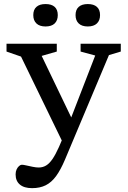

<svg xmlns="http://www.w3.org/2000/svg" viewBox="-20 -712 650 972"><path d="M363.5 -70 299 12 86.5 -425.5 13 -451V-490.5H267.5V-451L191 -429ZM142.5 240.5Q102 240.5 80.5 222.2Q59 204 59 171Q59 156.5 64 145.8Q69 135 76.5 128.5Q84 122 90.5 122Q98 122 113.2 125.5Q128.5 129 145.8 132.5Q163 136 176 136Q196.5 136 213.2 126Q230 116 245.8 93Q261.5 70 278.5 32L308 -37L320.5 -65.5L462 -431L388 -451V-490.5H591.5V-451L531.5 -433L309 96Q287 148 263.8 179.8Q240.5 211.5 211.2 226Q182 240.5 142.5 240.5ZM210.5 -578Q180.5 -578 164.5 -593.2Q148.5 -608.5 148.5 -635.5Q148.5 -663 164.5 -677.2Q180.5 -691.5 210.5 -691.5Q241 -691.5 256.8 -677.2Q272.5 -663 272.5 -635.5Q272.5 -608.5 256.8 -593.2Q241 -578 210.5 -578ZM424.5 -578Q394.5 -578 378.5 -593.2Q362.5 -608.5 362.5 -635.5Q362.5 -663 378.5 -677.2Q394.5 -691.5 424.5 -691.5Q454.5 -691.5 470.5 -677.2Q486.5 -663 486.5 -635.5Q486.5 -608.5 470.5 -593.2Q454.5 -578 424.5 -578Z"/></svg>

Font: Newsreader 9pt
Style: Regular
Weight: 400
Designer: Hugues Gentile
Foundry: Production Type
Version: Version 1.003